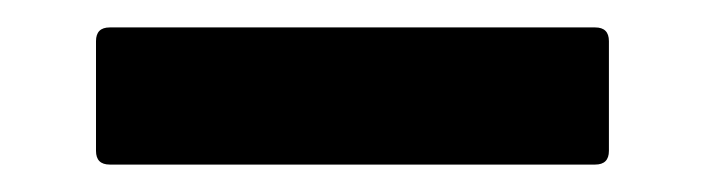

<svg xmlns="http://www.w3.org/2000/svg" viewBox="-20 -933 516 140"><path d="M50 -823V-903Q50 -913 60 -913H414Q424 -913 424 -903V-823Q424 -813 414 -813H60Q50 -813 50 -823Z"/></svg>

Font: Kanalisirung
Style: Regular
Weight: 500
Designer: Peter Wiegel
Foundry: Peter Wiegel
Version: 1.000